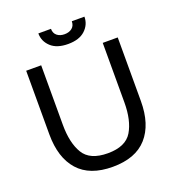

<svg xmlns="http://www.w3.org/2000/svg" viewBox="-157 -1006 1039 1143"><g transform="rotate(-20 362.0 -435.0)"><path d="M72 -297V-700H167V-323Q167 -208 208 -140Q249 -72 362 -72Q475 -72 516 -140.5Q557 -209 557 -323V-700H652V-297Q652 -149 579.5 -67.5Q507 14 362 14Q217 14 144.5 -67.5Q72 -149 72 -297ZM216 -884H296Q296 -856 314.5 -841Q333 -826 362 -826Q391 -826 409.5 -841Q428 -856 428 -884H508Q508 -834 470.5 -799Q433 -764 362 -764Q291 -764 253.5 -799Q216 -834 216 -884Z"/></g></svg>

Font: Cabin
Style: Regular
Weight: 400
Designer: Pablo Impallari
Foundry: Pablo Impallari. http://www.impallari.com Igino Marini. http://www.ikern.com
Version: Version 2.001